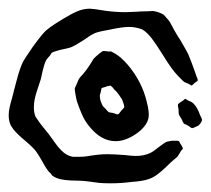

<svg xmlns="http://www.w3.org/2000/svg" viewBox="-35 -743 485 442"><path d="M372 -419Q376 -419 377 -418Q378 -417 379 -414.5Q380 -412 381 -411Q382 -410 384 -406Q386 -402 386 -401Q386 -400 382 -396L374 -383Q370 -379 365.5 -375.5Q361 -372 358 -369Q354 -365 344.5 -356Q335 -347 326 -340.5Q317 -334 308 -331Q295 -326 266 -324Q244 -321 219 -321Q202 -321 193 -322L171 -325Q155 -327 148 -327Q143 -327 129 -327.5Q115 -328 104 -330.5Q93 -333 85 -339Q84 -340 82.5 -342.5Q81 -345 78 -347Q73 -353 68.5 -360.5Q64 -368 62 -372Q54 -386 49 -393Q44 -401 23 -419Q6 -433 -4 -445Q-10 -454 -10 -454Q-15 -464 -15 -478Q-15 -492 -7 -518L-2 -538Q0 -546 5.5 -566Q11 -586 18 -601Q20 -605 41 -636Q44 -640 53 -652Q62 -664 70 -672Q79 -680 92.5 -688.5Q106 -697 111 -700Q129 -711 143 -717Q157 -723 172 -723Q179 -723 209 -718Q232 -715 255 -715L280 -716Q288 -717 305 -717Q308 -717 313 -717.5Q318 -718 321 -717Q332 -715 342 -709L349 -701Q355 -695 359.5 -686Q364 -677 367 -672Q375 -658 380 -651Q394 -627 398 -619L406 -599Q416 -572 417 -568Q421 -560 420 -557L413 -552Q407 -546 406 -546L399 -550Q397 -551 393 -552.5Q389 -554 387 -556Q387 -556 375 -568Q361 -582 339 -618Q324 -642 314 -655Q304 -668 293 -675Q278 -681 262 -681Q247 -681 219 -675Q195 -671 184 -667Q173 -662 158 -651Q138 -638 128 -634Q122 -632 112 -630Q102 -628 96 -626Q86 -623 85 -622Q83 -621 80 -615Q73 -608 71 -604Q66 -593 63 -579Q60 -565 59 -561Q57 -554 50 -533.5Q43 -513 43 -496Q43 -483 47 -474Q49 -471 56 -461Q61 -454 69 -444.5Q77 -435 81 -429Q84 -425 93 -412.5Q102 -400 111.5 -392Q121 -384 133 -382H146Q156 -382 163.5 -383Q171 -384 176 -385Q183 -386 192 -387Q201 -388 213 -388Q227 -388 253 -386Q269 -384 278 -384Q297 -384 311 -391Q318 -394 330 -404Q342 -413 347 -416Q349 -417 360 -419ZM303 -508Q309 -485 307 -472Q303 -452 278.5 -435Q254 -418 231 -418Q197 -418 169 -454Q160 -465 153.5 -480Q147 -495 142 -510Q140 -518 138 -530L137 -538Q137 -540 140 -546L146 -560Q148 -564 152.5 -568.5Q157 -573 159 -576Q169 -588 180 -607Q183 -611 194 -620L201 -625Q202 -626 205.5 -625.5Q209 -625 211 -625Q214 -624 217 -624.5Q220 -625 222 -624Q224 -623 226.5 -621.5Q229 -620 231 -619Q243 -612 259 -594Q292 -555 303 -508ZM227 -538Q226 -540 223.5 -542.5Q221 -545 219 -546L210 -544Q209 -543 204.5 -542Q200 -541 199 -540Q198 -539 198 -536.5Q198 -534 197 -532Q197 -530 195.5 -526.5Q194 -523 195 -520Q195 -515 197 -509.5Q199 -504 201 -500Q202 -498 205.5 -495Q209 -492 211 -489Q215 -485 215 -485Q217 -484 221.5 -483.5Q226 -483 228 -482Q235 -479 237 -480Q238 -480 240.5 -483.5Q243 -487 244 -488Q251 -495 251 -496V-497Q251 -502 246 -514Q244 -517 239 -524.5Q234 -532 227 -538ZM407 -448Q404 -449 402 -451Q400 -453 397 -454Q395 -456 392.5 -456.5Q390 -457 388 -459Q386 -462 385 -464Q384 -466 384 -467Q383 -469 380.5 -473Q378 -477 377 -479Q376 -483 376 -491Q376 -493 375 -497Q374 -501 375 -503Q376 -505 381 -508Q386 -511 387 -512Q390 -515 391 -515Q392 -516 393.5 -514.5Q395 -513 396 -513Q399 -511 403 -509.5Q407 -508 410 -505Q419 -497 426 -477Q427 -475 428.5 -472Q430 -469 430 -467Q430 -462 422 -454Q410 -448 407 -448Z"/></svg>

Font: Rubik-Burned
Style: Regular
Weight: 400
Designer: NaN (generative design), Hubert & Fischer (Rubik source font outlines)
Foundry: NaN, Hubert & Fischer
Version: Version 1.000